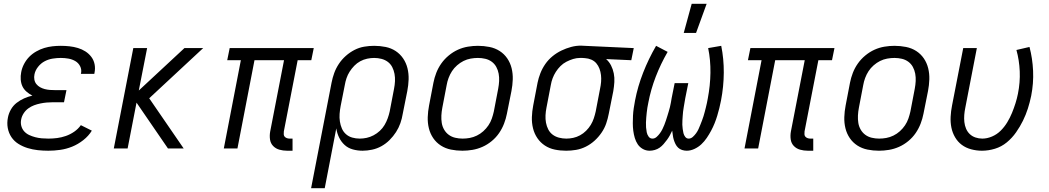

<svg xmlns="http://www.w3.org/2000/svg" viewBox="-20 -784 5540 1014"><path d="M235 12Q207 12 179.5 9Q152 6 126 -2Q100 -10 77.5 -24Q55 -38 40.5 -59.5Q26 -81 21 -108Q16 -135 22 -164Q26 -185 37.5 -205.5Q49 -226 67.5 -240.5Q86 -255 107.5 -264.5Q129 -274 151 -279Q135 -287 120.5 -299.5Q106 -312 98.5 -328Q91 -344 89.5 -363.5Q88 -383 92 -403Q96 -425 107 -446Q118 -467 134 -483.5Q150 -500 171 -512Q192 -524 213.5 -530.5Q235 -537 257 -539.5Q279 -542 301 -542Q324 -542 347 -539.5Q370 -537 391.5 -530.5Q413 -524 431 -512.5Q449 -501 462 -484Q475 -467 479.5 -445Q484 -423 479 -399L478 -394H407L408 -397Q412 -417 403 -434.5Q394 -452 377.5 -461.5Q361 -471 341.5 -474.5Q322 -478 301 -478Q280 -478 258 -474.5Q236 -471 216 -460.5Q196 -450 181 -431Q166 -412 162 -391Q159 -377 161.5 -363.5Q164 -350 172 -340Q180 -330 191.5 -323.5Q203 -317 216.5 -313.5Q230 -310 244 -309Q258 -308 272 -308H331L318 -244H259Q243 -244 226.5 -242.5Q210 -241 193 -237.5Q176 -234 160 -228Q144 -222 129.5 -211.5Q115 -201 105 -185.5Q95 -170 92 -154Q88 -136 92.5 -119Q97 -102 108 -90Q119 -78 134 -71Q149 -64 166 -59.5Q183 -55 200.5 -53.5Q218 -52 236 -52Q259 -52 282 -55Q305 -58 328 -66Q351 -74 372 -88.5Q393 -103 407 -123L465 -94Q448 -66 420 -44Q392 -22 361 -9.5Q330 3 298 7.5Q266 12 235 12Z M867 0 701 -242 654 0H581L684 -530H757L713 -306L954 -530H1053L768 -265L950 0Z M1525 12H1496Q1475 12 1455.5 6.5Q1436 1 1422.5 -13Q1409 -27 1406 -47.5Q1403 -68 1407 -90L1480 -466H1324L1234 0H1162L1252 -466H1180L1193 -530H1637L1624 -466H1552L1479 -90Q1478 -82 1478.5 -74.5Q1479 -67 1483.5 -62Q1488 -57 1495 -54.5Q1502 -52 1509 -52H1525Z M1623 210 1731 -347Q1736 -373 1745 -398Q1754 -423 1769.5 -446.5Q1785 -470 1806.5 -489Q1828 -508 1852.5 -520.5Q1877 -533 1903.5 -537.5Q1930 -542 1956 -542Q1987 -542 2016.5 -536Q2046 -530 2069.5 -514.5Q2093 -499 2109 -475.5Q2125 -452 2132 -423.5Q2139 -395 2138 -364.5Q2137 -334 2131 -303L2107 -183Q2103 -158 2094.5 -133.5Q2086 -109 2071.5 -86.5Q2057 -64 2037.5 -44.5Q2018 -25 1994.5 -12Q1971 1 1945 6.5Q1919 12 1895 12Q1868 12 1843 5Q1818 -2 1800 -18.5Q1782 -35 1771 -57.5Q1760 -80 1756 -106L1695 210ZM1880 -52Q1898 -52 1916.5 -56Q1935 -60 1953 -69.5Q1971 -79 1986 -93Q2001 -107 2011 -124Q2021 -141 2027.5 -159Q2034 -177 2038 -195L2061 -315Q2065 -335 2066 -355Q2067 -375 2063.5 -394Q2060 -413 2051.5 -429.5Q2043 -446 2028.5 -457Q2014 -468 1995 -473Q1976 -478 1956 -478Q1938 -478 1919 -474Q1900 -470 1882.5 -460.5Q1865 -451 1851 -436.5Q1837 -422 1826.5 -405.5Q1816 -389 1810 -371Q1804 -353 1801 -335L1779 -224Q1775 -203 1773.5 -182.5Q1772 -162 1775 -142.5Q1778 -123 1785.5 -105.5Q1793 -88 1807 -75.5Q1821 -63 1840 -57.5Q1859 -52 1880 -52Z M2422 12Q2391 12 2361.5 6Q2332 0 2308 -15.5Q2284 -31 2268 -54.5Q2252 -78 2245 -106.5Q2238 -135 2239 -165.5Q2240 -196 2246 -227L2269 -347Q2274 -373 2284 -399Q2294 -425 2310.5 -448.5Q2327 -472 2350 -491Q2373 -510 2398.5 -521.5Q2424 -533 2451 -537.5Q2478 -542 2504 -542Q2535 -542 2565 -536Q2595 -530 2619 -514.5Q2643 -499 2659 -475.5Q2675 -452 2682 -423.5Q2689 -395 2688 -364.5Q2687 -334 2681 -303L2657 -183Q2652 -157 2642 -131Q2632 -105 2616 -81.5Q2600 -58 2577 -39Q2554 -20 2528 -8.5Q2502 3 2475 7.5Q2448 12 2422 12ZM2423 -52Q2442 -52 2461 -55.5Q2480 -59 2498.5 -68Q2517 -77 2532.5 -91Q2548 -105 2559.5 -122Q2571 -139 2577.5 -158Q2584 -177 2588 -195L2611 -315Q2615 -336 2616 -356Q2617 -376 2613.5 -395Q2610 -414 2601 -430.5Q2592 -447 2577 -458Q2562 -469 2543 -473.5Q2524 -478 2504 -478Q2485 -478 2465.5 -474.5Q2446 -471 2428 -462Q2410 -453 2394 -439Q2378 -425 2367 -408Q2356 -391 2349 -372Q2342 -353 2339 -335L2316 -215Q2312 -194 2311 -174Q2310 -154 2313 -135Q2316 -116 2325.5 -99.5Q2335 -83 2350 -72Q2365 -61 2384 -56.5Q2403 -52 2423 -52Z M2970 12Q2939 12 2910 6Q2881 0 2857.5 -15.5Q2834 -31 2818 -54.5Q2802 -78 2795 -106.5Q2788 -135 2789 -165.5Q2790 -196 2796 -227L2819 -347Q2824 -372 2834 -397.5Q2844 -423 2860 -446Q2876 -469 2898 -487Q2920 -505 2945 -517Q2970 -529 2996 -536Q3022 -543 3048 -543Q3052 -543 3057 -542.5Q3062 -542 3067 -542L3327 -530L3314 -466L3181 -472Q3197 -458 3207 -438.5Q3217 -419 3221.5 -396.5Q3226 -374 3224.5 -350.5Q3223 -327 3219 -303L3195 -183Q3190 -157 3181.5 -132Q3173 -107 3157 -83.5Q3141 -60 3120 -41Q3099 -22 3074 -9.5Q3049 3 3022.5 7.5Q2996 12 2970 12ZM2971 -52Q2989 -52 3007.5 -56Q3026 -60 3043.5 -69.5Q3061 -79 3075.5 -93.5Q3090 -108 3100 -124.5Q3110 -141 3116 -159Q3122 -177 3126 -195L3149 -315Q3153 -333 3154.5 -351.5Q3156 -370 3154 -387.5Q3152 -405 3146 -421Q3140 -437 3129.5 -449.5Q3119 -462 3103 -469Q3087 -476 3069 -477L3055 -478H3043Q3025 -478 3007 -472.5Q2989 -467 2971.5 -458Q2954 -449 2940 -435Q2926 -421 2915.5 -404.5Q2905 -388 2898.5 -370.5Q2892 -353 2889 -335L2866 -215Q2862 -195 2861 -175Q2860 -155 2863.5 -136Q2867 -117 2875.5 -100.5Q2884 -84 2898.5 -73Q2913 -62 2932 -57Q2951 -52 2971 -52Z M3607 12Q3594 12 3582 8Q3570 4 3561.5 -4Q3553 -12 3547.5 -23Q3542 -34 3538.5 -45.5Q3535 -57 3533.5 -69Q3532 -81 3530 -94Q3524 -81 3517.5 -69Q3511 -57 3502.5 -45.5Q3494 -34 3484.5 -23Q3475 -12 3463.5 -4Q3452 4 3438 8Q3424 12 3411 12Q3391 12 3374.5 2.5Q3358 -7 3348 -22Q3338 -37 3332.5 -55.5Q3327 -74 3324.5 -93.5Q3322 -113 3322 -133Q3322 -153 3323 -173Q3324 -193 3327 -213Q3330 -233 3334 -254Q3348 -327 3376.5 -400Q3405 -473 3445 -542L3506 -510Q3469 -446 3443 -378.5Q3417 -311 3404 -242Q3401 -229 3399 -215.5Q3397 -202 3395.5 -189Q3394 -176 3393 -163Q3392 -150 3391.5 -137Q3391 -124 3392 -111Q3393 -98 3395.5 -85.5Q3398 -73 3405.5 -62.5Q3413 -52 3426 -52Q3438 -52 3448 -61Q3458 -70 3465.5 -80.5Q3473 -91 3478.5 -102Q3484 -113 3488.5 -124.5Q3493 -136 3497 -148Q3501 -160 3504.5 -171.5Q3508 -183 3511.5 -194.5Q3515 -206 3518 -218Q3521 -230 3523 -241.5Q3525 -253 3527 -265L3543 -345H3615L3599 -265Q3597 -253 3595 -241.5Q3593 -230 3591 -218Q3589 -206 3587.5 -194.5Q3586 -183 3585.5 -171.5Q3585 -160 3584 -148.5Q3583 -137 3583.5 -125.5Q3584 -114 3585.5 -102.5Q3587 -91 3589.5 -80.5Q3592 -70 3599 -61Q3606 -52 3617 -52Q3629 -52 3639 -61Q3649 -70 3656.5 -80.5Q3664 -91 3669 -102Q3674 -113 3678.5 -124.5Q3683 -136 3687.5 -147.5Q3692 -159 3695.5 -170.5Q3699 -182 3702 -193.5Q3705 -205 3708 -217Q3711 -229 3713.5 -240.5Q3716 -252 3718 -264Q3731 -332 3732 -399.5Q3733 -467 3720 -530L3789 -542Q3803 -473 3802.5 -400Q3802 -327 3788 -254Q3784 -233 3779 -213Q3774 -193 3768 -173Q3762 -153 3754 -133Q3746 -113 3735.5 -93.5Q3725 -74 3712.5 -55.5Q3700 -37 3684 -22Q3668 -7 3647.5 2.5Q3627 12 3607 12ZM3591 -610 3633 -764H3712L3656 -610Z M4275 12H4246Q4225 12 4205.5 6.5Q4186 1 4172.5 -13Q4159 -27 4156 -47.5Q4153 -68 4157 -90L4230 -466H4074L3984 0H3912L4002 -466H3930L3943 -530H4387L4374 -466H4302L4229 -90Q4228 -82 4228.5 -74.5Q4229 -67 4233.5 -62Q4238 -57 4245 -54.5Q4252 -52 4259 -52H4275Z M4622 12Q4591 12 4561.5 6Q4532 0 4508 -15.5Q4484 -31 4468 -54.5Q4452 -78 4445 -106.5Q4438 -135 4439 -165.5Q4440 -196 4446 -227L4469 -347Q4474 -373 4484 -399Q4494 -425 4510.5 -448.5Q4527 -472 4550 -491Q4573 -510 4598.5 -521.5Q4624 -533 4651 -537.5Q4678 -542 4704 -542Q4735 -542 4765 -536Q4795 -530 4819 -514.5Q4843 -499 4859 -475.5Q4875 -452 4882 -423.5Q4889 -395 4888 -364.5Q4887 -334 4881 -303L4857 -183Q4852 -157 4842 -131Q4832 -105 4816 -81.5Q4800 -58 4777 -39Q4754 -20 4728 -8.5Q4702 3 4675 7.5Q4648 12 4622 12ZM4623 -52Q4642 -52 4661 -55.5Q4680 -59 4698.5 -68Q4717 -77 4732.5 -91Q4748 -105 4759.5 -122Q4771 -139 4777.5 -158Q4784 -177 4788 -195L4811 -315Q4815 -336 4816 -356Q4817 -376 4813.5 -395Q4810 -414 4801 -430.5Q4792 -447 4777 -458Q4762 -469 4743 -473.5Q4724 -478 4704 -478Q4685 -478 4665.5 -474.5Q4646 -471 4628 -462Q4610 -453 4594 -439Q4578 -425 4567 -408Q4556 -391 4549 -372Q4542 -353 4539 -335L4516 -215Q4512 -194 4511 -174Q4510 -154 4513 -135Q4516 -116 4525.5 -99.5Q4535 -83 4550 -72Q4565 -61 4584 -56.5Q4603 -52 4623 -52Z M5166 12Q5137 12 5109 4.5Q5081 -3 5059.5 -19Q5038 -35 5024 -59Q5010 -83 5004.5 -110.5Q4999 -138 5000.5 -167.5Q5002 -197 5008 -227L5067 -530H5139L5078 -215Q5074 -196 5072.5 -177Q5071 -158 5073 -139.5Q5075 -121 5082 -104.5Q5089 -88 5101.5 -76Q5114 -64 5131.5 -58Q5149 -52 5168 -52Q5193 -52 5219 -63Q5245 -74 5265 -94Q5285 -114 5299.5 -138Q5314 -162 5324.5 -187.5Q5335 -213 5343 -238.5Q5351 -264 5356 -289Q5368 -349 5365.5 -407.5Q5363 -466 5348 -520L5417 -536Q5433 -476 5436 -410Q5439 -344 5426 -278Q5419 -244 5408.5 -211Q5398 -178 5382.5 -146.5Q5367 -115 5346 -85Q5325 -55 5297 -32Q5269 -9 5234.5 1.5Q5200 12 5166 12Z"/></svg>

Font: Lode Term
Style: Italic
Weight: 400
Italic angle: -11°
Monospace: yes
Designer: Belleve Invis
Foundry: Belleve Invis
Version: Version 29.2.0